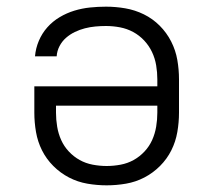

<svg xmlns="http://www.w3.org/2000/svg" viewBox="-20 -548 640 576"><path d="M300 8Q271 8 242 3Q213 -2 187 -15.5Q161 -29 140 -50Q119 -71 106 -97Q93 -123 88 -152Q83 -181 83 -210V-289H452V-310Q452 -331 448.5 -352Q445 -373 436 -392Q427 -411 412.5 -426.5Q398 -442 379.5 -452Q361 -462 340 -466Q319 -470 298 -470Q282 -470 266 -468.5Q250 -467 234.5 -463Q219 -459 204.5 -452Q190 -445 178 -434.5Q166 -424 158.5 -409.5Q151 -395 150 -379H85Q87 -403 96.5 -425.5Q106 -448 122 -466Q138 -484 159 -496.5Q180 -509 203 -516Q226 -523 250 -525.5Q274 -528 298 -528Q327 -528 356 -523Q385 -518 411.5 -505Q438 -492 459 -471Q480 -450 493.5 -423.5Q507 -397 512 -368Q517 -339 517 -310V-210Q517 -181 512 -152Q507 -123 494 -97Q481 -71 460 -50Q439 -29 413 -15.5Q387 -2 358 3Q329 8 300 8ZM300 -50Q321 -50 342 -54Q363 -58 381 -68Q399 -78 413.5 -93.5Q428 -109 436.5 -128Q445 -147 448.5 -168Q452 -189 452 -210V-231H148V-210Q148 -189 151.5 -168Q155 -147 163.5 -128Q172 -109 186.5 -93.5Q201 -78 219 -68Q237 -58 258 -54Q279 -50 300 -50Z"/></svg>

Font: Iosevka Aile Custom Light
Style: Regular
Weight: 300
Designer: Belleve Invis
Foundry: Belleve Invis
Version: Version 17.0.2; ttfautohint (v1.8.3)